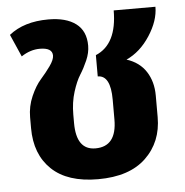

<svg xmlns="http://www.w3.org/2000/svg" viewBox="-47 -640 674 701"><g transform="rotate(-5 290.0 -289.5)"><path d="M426 -411Q473 -396 497 -359Q521 -322 521 -271V-192Q521 -101 460.5 -43Q400 15 285 15Q173 15 115 -40.5Q57 -96 57 -192V-232Q57 -272 73 -308.5Q89 -345 108.5 -367Q128 -389 144 -411.5Q160 -434 160 -449Q160 -478 114 -478Q79 -478 46 -456L10 -538Q65 -582 154 -582Q219 -582 255 -555Q291 -528 291 -474Q291 -448 279 -420.5Q267 -393 253 -371Q239 -349 227 -311Q215 -273 215 -228V-197Q215 -98 285 -98Q363 -98 363 -197V-270Q363 -359 316 -359V-437Q395 -470 395 -594H548Q548 -543 512.5 -488.5Q477 -434 426 -411Z"/></g></svg>

Font: FiraGO
Style: Bold
Weight: 700
Designer: bBox Type
Foundry: bBox Type GmbH
Version: Version 1.001;PS 001.001;hotconv 1.0.88;makeotf.lib2.5.64775